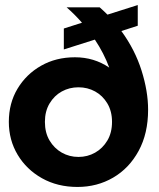

<svg xmlns="http://www.w3.org/2000/svg" viewBox="-20 -729 629 761"><path d="M287 12Q208 12 146.5 -22.5Q85 -57 50 -115.5Q15 -174 15 -246Q15 -320 49.5 -377.5Q84 -435 143 -468.5Q202 -502 277 -502Q353 -502 413 -461Q392 -518 356 -572L233 -533V-616L305 -639Q276 -672 244 -700H375Q391 -686 406 -671L526 -709V-627L461 -606Q515 -532 541 -449.5Q567 -367 567 -294Q567 -200 529.5 -131Q492 -62 428.5 -25Q365 12 287 12ZM291 -107Q327 -107 357 -124Q387 -141 405.5 -172Q424 -203 424 -246Q424 -288 405.5 -319Q387 -350 357 -366.5Q327 -383 291 -383Q255 -383 225 -366.5Q195 -350 176.5 -319Q158 -288 158 -246Q158 -203 176.5 -172Q195 -141 225 -124Q255 -107 291 -107Z"/></svg>

Font: Host Grotesk ExtraBold
Style: Regular
Weight: 800
Designer: Doğukan Karapınar
Foundry: Element Type
Version: Version 1.003; ttfautohint (v1.8.4.7-5d5b)